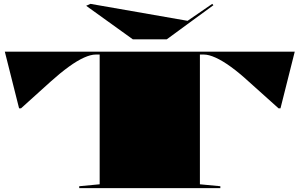

<svg xmlns="http://www.w3.org/2000/svg" viewBox="-20 -976 1554 996"><path d="M391 0V-10L497 -20V-693H476Q451 -693 415.5 -677Q380 -661 336.5 -629.5Q293 -598 243 -553L89 -414H79L5 -708H1509L1435 -414H1425L1270 -553Q1221 -598 1177.5 -629.5Q1134 -661 1098.5 -677Q1063 -693 1038 -693H1017V-20L1123 -10V0ZM1081 -956 1087 -949 845 -772H669L427 -946L449 -956L953 -868Z"/></svg>

Font: Kalnia Expanded
Style: Bold
Weight: 700
Width: 7
Designer: Frida Medrano
Foundry: Frida Medrano
Version: Version 1.105